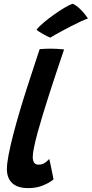

<svg xmlns="http://www.w3.org/2000/svg" viewBox="-20 -974 484 1014"><path d="M262.5 -26.5Q245 -11 209.8 4.2Q174.5 19.5 129.5 19.5Q72.5 19.5 44.5 -7Q16.5 -33.5 16.5 -81Q16.5 -110 25.5 -157Q34.5 -204 49.5 -261.8Q64.5 -319.5 83 -382.2Q101.5 -445 121.2 -506.2Q141 -567.5 158.8 -621.2Q176.5 -675 189.5 -714.5Q222 -717 248.5 -717Q265.5 -717 282.2 -716Q299 -715 318.5 -713Q299 -655 279 -595.8Q259 -536.5 240.8 -479.2Q222.5 -422 206.5 -369.8Q190.5 -317.5 178.5 -273.5Q166.5 -229.5 159.8 -196.5Q153 -163.5 153 -145Q153 -126.5 159.8 -115.5Q166.5 -104.5 183 -104.5Q201.5 -104.5 215 -112.8Q228.5 -121 240 -134.5Q241.5 -129 245 -113.5Q248.5 -98 252.2 -79.2Q256 -60.5 259 -45.5Q262 -30.5 262.5 -26.5ZM364 -954.5Q385 -944 401.5 -928Q418 -912 429.2 -897.5Q440.5 -883 444.5 -876.5Q428 -870.5 405 -860Q382 -849.5 357.5 -836.8Q333 -824 310.2 -811.8Q287.5 -799.5 270.2 -789.8Q253 -780 245.5 -775Q241.5 -776.5 231.5 -781.5Q221.5 -786.5 209.5 -793Q197.5 -799.5 187.2 -806.2Q177 -813 173 -817.5Q186 -834 211.5 -855.5Q237 -877 266.8 -898Q296.5 -919 323 -934.5Q349.5 -950 364 -954.5Z"/></svg>

Font: Grandstander Thin SemiBold
Style: Italic
Weight: 600
Italic angle: -15°
Version: Version 1.200